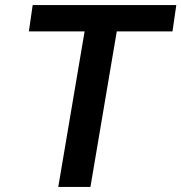

<svg xmlns="http://www.w3.org/2000/svg" viewBox="-20 -738 716 758"><path d="M314 -614H94L109 -718H676L661 -614H441L337 0H210Z"/></svg>

Font: Nebula Sans Semibold
Style: Regular
Weight: 600
Italic angle: -9°
Designer: Paul D. Hunt for Adobe (as Source Sans)
Foundry: Nebula Entertainment & Broadcasting LLC
Version: Version 1.010